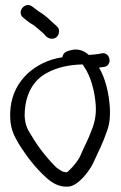

<svg xmlns="http://www.w3.org/2000/svg" viewBox="-20 -664 473 748"><path d="M53 -104C82 -57 118 -10 159 27C181 47 209 66 246 63C286 61 332 -3 344 -31C363 -72 382 -109 397 -154C407 -181 410 -211 408 -246C404 -302 391 -358 366 -400C368 -401 371 -402 374 -402L384 -403H385C421 -409 409 -464 375 -456L365 -454C360 -453 355 -453 350 -452C343 -452 335 -450 326 -450C309 -465 285 -477 254 -468C238 -464 226 -459 223 -441C209 -439 196 -436 183 -432C88 -402 13 -322 20 -201C22 -159 36 -133 53 -104ZM163 -380C199 -400 246 -412 302 -413C303 -411 306 -407 309 -402C333 -367 349 -310 353 -255C356 -208 346 -178 332 -144C321 -115 306 -89 293 -57C287 -44 276 -29 262 -13C251 -1 243 6 240 7C237 7 232 7 223 4C223 4 196 -13 197 -14C163 -48 127 -93 102 -137H101V-138C86 -161 78 -179 76 -212C76 -296 110 -352 163 -380ZM97 -575 98 -574C118 -563 130 -550 150 -533L162 -520H163C168 -516 174 -513 182 -513C199 -513 210 -526 210 -542C210 -550 208 -556 201 -562L189 -573C172 -588 164 -597 147 -609L129 -621L105 -639C76 -660 42 -615 72 -594C80 -588 87 -581 97 -575Z"/></svg>

Font: Stray Cat
Style: Bd
Weight: 700
Version: Version 1.0